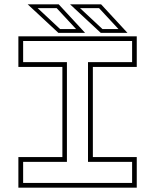

<svg xmlns="http://www.w3.org/2000/svg" viewBox="-20 -868 718 888"><path d="M65 0V-141.5H268.5V-558.5H65V-700H612.5V-558.5H409.5V-141.5H612.5V0ZM87 -22H591V-119.5H387V-580.5H591V-678.5H87V-580.5H289.5V-119.5H87ZM569.5 -716H446L304 -848H447.5ZM528 -733.5 438 -830.5H350L454 -733.5ZM373.5 -716H250L108 -848H251.5ZM332 -733.5 242 -830.5H154L258 -733.5Z"/></svg>

Font: Tourney Expanded ExtraLight
Style: Regular
Weight: 200
Width: 7
Designer: Tyler Finck
Foundry: Etcetera Type Co
Version: Version 1.010; ttfautohint (v1.8.3)